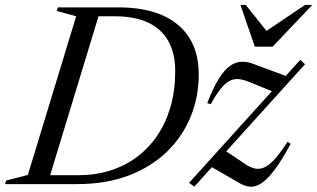

<svg xmlns="http://www.w3.org/2000/svg" viewBox="-49 -724 1248 755"><path d="M259.5 -35Q325.5 -35 383.8 -53.2Q442 -71.5 489 -106.5Q536 -141.5 569.8 -191.5Q603.5 -241.5 621.8 -305Q640 -368.5 640 -444.5Q640 -513 613.8 -561Q587.5 -609 534.8 -634.5Q482 -660 402 -660H286.5L297.5 -695H417.5Q516.5 -695 587 -665Q657.5 -635 695 -576.2Q732.5 -517.5 732.5 -431Q732.5 -343.5 701 -265.8Q669.5 -188 608.2 -128.2Q547 -68.5 457.8 -34.2Q368.5 0 253 0H85L95.5 -35ZM250.5 -660 174 -681 178.5 -695H349L137.5 0H-29L-25 -14L60.5 -36ZM694.5 -5 1131.5 -488.5 1150.5 -471.5 715 10ZM779.5 -314 766 -318.5Q789 -378.5 811 -413.8Q833 -449 855.2 -464.8Q877.5 -480.5 901.2 -481.2Q925 -482 950.5 -471.5L1092 -419L1042 -356.5L938 -399Q911 -410.5 891 -412.8Q871 -415 853.5 -405.8Q836 -396.5 818.2 -374.2Q800.5 -352 779.5 -314ZM888.5 -6.5 774 -72.5 830 -136 907 -84.5Q932 -66 952.5 -61.5Q973 -57 992.8 -66.8Q1012.5 -76.5 1034 -101.2Q1055.5 -126 1082 -166.5L1094 -158.5Q1058.5 -92.5 1030 -55Q1001.5 -17.5 977.8 -2.5Q954 12.5 932.2 10Q910.5 7.5 888.5 -6.5ZM1179 -704.5 1023 -540.5H953L896.5 -704.5H917.5L1008.5 -590.5H981L1150.5 -704.5Z"/></svg>

Font: Newsreader 48pt
Style: Italic
Weight: 400
Italic angle: -17°
Version: Version 1.003